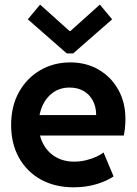

<svg xmlns="http://www.w3.org/2000/svg" viewBox="-20 -800 591 828"><path d="M297.9 7.8Q216.6 7.8 155.9 -26Q95.2 -59.8 61.6 -120.2Q28 -180.7 28 -260.9Q28 -343.3 62.4 -404Q96.9 -464.7 154.7 -497.8Q212.5 -530.9 282.9 -530.9Q352.2 -530.9 406 -499.4Q459.7 -467.9 490.3 -412.9Q520.9 -357.8 520.9 -287Q520.9 -265.2 518.6 -245.4Q516.2 -225.6 513.9 -215.6H132.3V-303.9H394.7Q394.7 -339.2 380.4 -366Q366.2 -392.8 340.5 -407.6Q314.8 -422.4 280.7 -422.4Q239.4 -422.4 209.5 -401.5Q179.6 -380.5 163.3 -344.6Q147 -308.7 147 -264.2Q147 -215.5 166.5 -179.2Q186 -142.8 220.4 -122.8Q254.9 -102.9 299.6 -102.9Q325.9 -102.9 350.8 -109Q375.8 -115.1 395.7 -124.3Q415.6 -133.5 426.5 -142.5L469.8 -39.3Q441.1 -19.5 395.9 -5.8Q350.6 7.8 297.9 7.8ZM152.9 -780.2 279.8 -666.2H283.7L410.6 -780.2L463.6 -716.7L295.8 -569.8H267.7L99.9 -716.7Z"/></svg>

Font: Reddit Sans
Style: Regular
Weight: 400
Designer: Stephen Hutchings
Foundry: Reddit
Version: Version 1.014